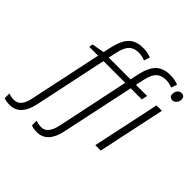

<svg xmlns="http://www.w3.org/2000/svg" viewBox="-368 -978 1431 1431"><g transform="rotate(45 347.5 -262.5)"><path d="M-60 240Q49 240 81 92L203 -486H432L312 85Q289 191 224 191Q193 191 165 180V230Q188 240 227 240Q335 240 367 92L490 -486H607L617 -532H499L513 -596Q527 -662 554.5 -689.5Q582 -717 632 -717Q664 -717 699 -703L715 -749Q679 -765 630 -765Q556 -765 516 -726Q476 -687 456 -599L442 -532H212L226 -596Q240 -662 267.5 -689.5Q295 -717 345 -717Q378 -717 413 -703L428 -749Q392 -765 343 -765Q270 -765 230 -725.5Q190 -686 170 -598L156 -534L58 -516L53 -486H146L25 85Q4 191 -64 191Q-94 191 -122 180V230Q-97 240 -60 240ZM774 -642Q791 -642 804 -657.5Q817 -673 817 -695Q817 -729 783 -729Q762 -729 750.5 -712.5Q739 -696 739 -677Q739 -642 774 -642ZM603 0H660L773 -532H716Z"/></g></svg>

Font: Noto Sans UI Light
Style: Italic
Weight: 300
Italic angle: -12°
Designer: Monotype Design Team
Foundry: Monotype Imaging Inc.
Version: Version 1.901